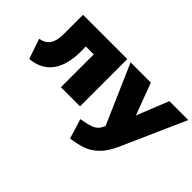

<svg xmlns="http://www.w3.org/2000/svg" viewBox="-105 -874 1464 1464"><g transform="rotate(45 627.0 -141.5)"><path d="M66.9 18.1 11.2 -144Q67.9 -153.3 93.5 -191.9Q119.1 -230.5 119.1 -305.2V-509.8H596.2V0H390.1V-354H305.2V-297.9Q305.2 -155.3 245.4 -73.5Q185.5 8.3 66.9 18.1Z M715.8 227.1 667 66.9Q744.6 54.7 781.2 37.4Q817.9 20 834 -19L839.8 -32.2L631.8 -509.8H850.1L946.8 -252L1049.8 -509.8H1253.9L1026.9 2Q1007.8 44.9 987.1 77.6Q966.3 110.4 942.6 133.3Q918.9 156.2 895.5 172.1Q872.1 188 841.3 198.7Q810.5 209.5 782.7 215.6Q754.9 221.7 715.8 227.1Z"/></g></svg>

Font: Mulish ExtraBlack
Style: Regular
Weight: 1000
Designer: Vernon Adams
Foundry: Vernon Adams
Version: Version 3.603; ttfautohint (v1.8.3)